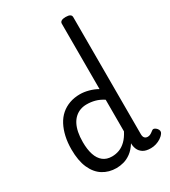

<svg xmlns="http://www.w3.org/2000/svg" viewBox="-240 -1117 1108 1250"><g transform="rotate(-30 314.0 -492.0)"><path d="M258 17Q201 17 157 -10.5Q113 -38 88 -94Q63 -150 63 -235Q63 -287 73 -331Q83 -375 101.5 -410Q120 -445 147.5 -469Q175 -493 211 -506Q247 -519 290 -519Q320 -519 354 -510Q388 -501 418 -484V-975Q418 -988 429 -994.5Q440 -1001 461 -1001Q483 -1001 493.5 -994.5Q504 -988 504 -975V-96Q504 -76 512.5 -67Q521 -58 535 -58Q544 -58 551.5 -61Q559 -64 566 -69Q573 -74 581 -80Q589 -86 598.5 -82Q608 -78 615 -70Q623 -61 624.5 -51Q626 -41 620 -33Q609 -17 592 -6Q575 5 555.5 11Q536 17 516 17Q478 17 457 3Q436 -11 427.5 -31.5Q419 -52 419 -73Q419 -74 419 -74.5Q419 -75 419 -76Q395 -38 367.5 -18Q340 2 312 9.5Q284 17 258 17ZM151 -239Q151 -184 164 -144.5Q177 -105 203.5 -84Q230 -63 270 -63Q299 -63 325.5 -73Q352 -83 375.5 -106Q399 -129 418 -166V-404Q387 -424 357 -432Q327 -440 295 -440Q269 -440 247 -432Q225 -424 207 -408Q189 -392 176.5 -368Q164 -344 157.5 -312Q151 -280 151 -239Z"/></g></svg>

Font: Playwrite PL
Style: Regular
Weight: 400
Designer: Veronika Burian, José Scaglione
Foundry: TypeTogether
Version: Version 1.002